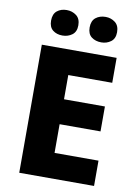

<svg xmlns="http://www.w3.org/2000/svg" viewBox="-99 -989 754 1054"><g transform="rotate(10 277.5 -462.5)"><path d="M501 0H84V-714H501V-575H256V-440H484V-301H256V-141H501ZM111 -853Q111 -890 132.5 -907.5Q154 -925 186 -925Q217 -925 240 -907.5Q263 -890 263 -853Q263 -817 240 -800Q217 -783 186 -783Q154 -783 132.5 -800Q111 -817 111 -853ZM326 -853Q326 -890 348 -907.5Q370 -925 403 -925Q433 -925 456 -907.5Q479 -890 479 -853Q479 -817 456 -800Q433 -783 403 -783Q370 -783 348 -800Q326 -817 326 -853Z"/></g></svg>

Font: Noto Kufi Arabic ExtraBold
Style: Regular
Weight: 800
Designer: Monotype Design Team, David Williams, Khaled Hosny
Foundry: Google LLC
Version: Version 2.109; ttfautohint (v1.8.4.7-5d5b)